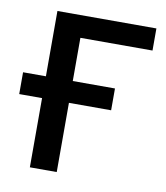

<svg xmlns="http://www.w3.org/2000/svg" viewBox="-68 -584 553 639"><g transform="rotate(10 208.5 -264.0)"><path d="M308.6 -233.9H166V0H75.2V-233.9H-2V-307.6H75.2V-528.3H409.7V-453.6H166V-307.6H308.6Z"/></g></svg>

Font: Mardoto
Style: Regular
Weight: 400
Designer: Christian Robertson, Vahan Hovhannisyan
Foundry: Google
Version: Version 1.000